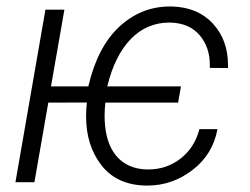

<svg xmlns="http://www.w3.org/2000/svg" viewBox="-20 -558 766 588"><path d="M177.2 -528.3H119.1L27.3 0H85.4L127.9 -243.7L246.1 -244.1L244.1 -222.2C243.7 -214.8 243.7 -208 243.7 -200.7C243.7 -142.1 259.3 -92.8 290 -52.7C321.3 -12.2 366.2 8.8 425.3 10.3C427.2 10.3 429.2 10.3 431.6 10.3C482.9 10.3 528.8 -5.9 569.8 -37.6C611.3 -69.3 636.7 -111.3 646 -162.6H590.8C580.6 -124 561 -93.8 532.2 -71.8C503.4 -49.8 471.2 -39.1 434.6 -39.1C432.6 -39.1 430.2 -39.1 428.2 -39.1C354 -41.5 309.6 -90.8 301.8 -172.9C300.8 -183.1 300.3 -193.8 300.3 -204.1C300.3 -217.3 301.3 -230.5 302.7 -243.7H525.4L534.2 -293.5H308.6C339.4 -421.9 408.7 -488.8 497.6 -488.8C499.5 -488.8 502 -488.8 503.9 -488.8C541.5 -487.3 570.8 -474.6 591.8 -449.7C612.3 -425.3 622.6 -395 622.6 -359.9C622.6 -356.4 622.6 -353.5 622.6 -350.1L678.2 -349.6C678.2 -352.5 678.2 -356 678.2 -358.9C678.2 -409.7 663.1 -451.7 632.3 -485.4C601.6 -519 559.6 -536.6 506.8 -538.1C504.4 -538.1 502.4 -538.1 500 -538.1C440.9 -538.1 389.2 -517.1 344.7 -475.6C300.3 -434.1 269 -373 250.5 -293.5H136.2Z"/></svg>

Font: Roboto Light
Style: Italic
Weight: 300
Italic angle: -12°
Designer: Google
Version: Version 2.137; 2017